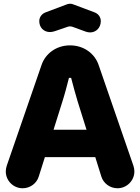

<svg xmlns="http://www.w3.org/2000/svg" viewBox="-20 -1008 756 1036"><path d="M465.8 -833C498 -833 523.9 -857.9 523.9 -894C523.9 -915 511.2 -933.1 491.2 -940.9L374 -984.9C369.1 -986.8 364.3 -987.8 357.9 -987.8C353 -987.8 347.2 -986.8 341.8 -984.9L225.1 -940.9C205.1 -933.1 191.9 -915 191.9 -894C191.9 -858.9 216.8 -835 250 -835C257.8 -835 267.1 -836.9 275.9 -839.8L343.3 -862.8C348.1 -864.7 352.1 -865.7 356.9 -865.7C361.8 -865.7 368.2 -864.7 373 -862.8L440.9 -837.9C449.2 -835 458 -833 465.8 -833ZM102.1 7.8C143.1 7.8 178.2 -19 189 -55.2L222.2 -160.2H494.1L526.9 -55.2C538.1 -19 573.2 7.8 613.8 7.8C664.1 7.8 705.1 -33.2 705.1 -83C705.1 -92.8 703.1 -103 700.2 -112.8L512.2 -657.2C491.2 -719.2 432.1 -763.2 357.9 -763.2C284.2 -763.2 225.1 -719.2 204.1 -657.2L16.1 -112.8C13.2 -103 11.2 -92.8 11.2 -83C11.2 -33.2 51.8 7.8 102.1 7.8ZM316.9 -460.9C325.2 -484.9 345.2 -559.1 352.1 -587.9H363.8C371.1 -559.1 391.1 -484.9 398.9 -460.9L446.8 -308.1H269Z"/></svg>

Font: Jellee Bold
Style: Regular
Weight: 700
Designer: Alfredo Marco Pradil
Foundry: Hanken Design Co.
Version: Version 1.223;hotconv 1.0.109;makeotfexe 2.5.65596